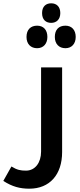

<svg xmlns="http://www.w3.org/2000/svg" viewBox="-60 -899 480 1159"><path d="M249 -761C282 -761 304 -783 304 -820C304 -858 282 -879 249 -879C218 -879 194 -861 194 -820C194 -779 218 -761 249 -761ZM164 -608C202 -608 226 -635 226 -676C226 -718 203 -744 164 -744C126 -744 100 -721 100 -676C100 -633 126 -608 164 -608ZM335 -608C373 -608 397 -635 397 -676C397 -718 373 -744 335 -744C294 -744 271 -719 271 -676C271 -634 296 -608 335 -608ZM117 240C240 240 315 155 315 19V-492H188V16C188 83 152 131 97 131C64 131 43 127 9 106L-40 193C14 228 61 240 117 240Z"/></svg>

Font: Noto Kufi Arabic SemiBold
Style: Regular
Weight: 600
Designer: Monotype Design Team, David Williams, Khaled Hosny
Foundry: Google LLC
Version: Version 2.109